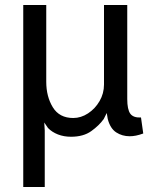

<svg xmlns="http://www.w3.org/2000/svg" viewBox="-20 -537 593 768"><path d="M73 211V-517H165V-210Q165 -151 191.2 -108Q217.5 -65 273 -65Q304 -65 332.2 -83.5Q360.5 -102 378.2 -132.5Q396 -163 396 -199V-517H489V-141Q489 -99 501.2 -82.2Q513.5 -65.5 544 -67L553 -3Q536.5 3 523.5 5.5Q510.5 8 499 8Q468.5 8 444.8 -7.5Q421 -23 411 -61L407 -85L395 -61Q376.5 -35 345 -12.5Q313.5 10 264 10Q235.5 10 211.8 0.8Q188 -8.5 172 -25L157 -47L159 -15V211Z"/></svg>

Font: Expletus Sans
Style: Regular
Weight: 400
Designer: Jasper de Waard
Foundry: Designtown
Version: Version 7.500